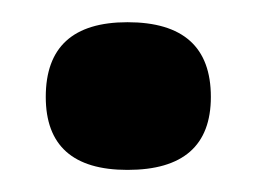

<svg xmlns="http://www.w3.org/2000/svg" viewBox="-20 -140 230 172"><path d="M94.2 12.2Q21 12.2 21 -53.2Q21 -120.1 94.2 -120.1Q168.9 -120.1 168.9 -53.2Q168.9 12.2 94.2 12.2Z"/></svg>

Font: Bricolage Grotesque Medium
Style: Regular
Weight: 500
Designer: Mathieu Triay
Foundry: Atelier Triay
Version: Version 1.000;gftools[0.9.30]